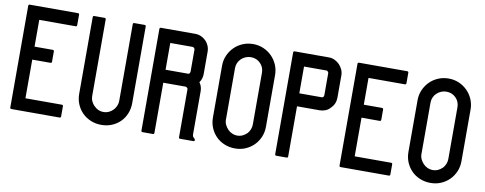

<svg xmlns="http://www.w3.org/2000/svg" viewBox="-64 -1088 3498 1384"><g transform="rotate(10 1685.0 -396.0)"><path d="M146 -108H412Q422 -108 422 -99V-24Q422 -14 412 -14H60Q50 -14 50 -24V-768Q50 -778 60 -778H412Q422 -778 422 -768V-692Q422 -682 412 -682H146V-486H279Q289 -486 289 -476V-401Q289 -391 279 -391H146Z M825 -778H900Q910 -778 910 -768V-207Q910 -166 895.5 -130.5Q881 -95 855 -69Q829 -43 793.5 -28.5Q758 -14 717 -14Q676 -14 640.5 -28.5Q605 -43 578.5 -69Q552 -95 537 -130.5Q522 -166 522 -207V-768Q522 -778 532 -778H607Q617 -778 617 -768V-207Q617 -187 625.5 -169Q634 -151 648 -137V-138Q676 -108 717 -108Q737 -108 754.5 -116Q772 -124 785.5 -137.5Q799 -151 807 -169Q815 -187 815 -207V-768Q815 -778 825 -778Z M1020 -14Q1010 -14 1010 -24V-768Q1010 -778 1020 -778H1271Q1294 -778 1314 -769Q1334 -760 1349 -745Q1364 -730 1372.5 -709.5Q1381 -689 1381 -666V-503Q1381 -468 1361 -440Q1381 -412 1381 -378V-61Q1381 -46 1391 -38Q1401 -30 1401 -24Q1401 -14 1391 -14H1295Q1285 -14 1285 -24V-378Q1282 -383 1279 -386Q1276 -389 1271 -391H1105V-24Q1105 -14 1095 -14ZM1105 -486H1271Q1273 -486 1276 -487.5Q1279 -489 1280 -490Q1281 -493 1283 -496.5Q1285 -500 1285 -503V-666Q1285 -671 1280.5 -675.5Q1276 -680 1271 -682H1105Z M1889 -207Q1889 -166 1874 -131Q1859 -96 1833 -70Q1807 -44 1772 -29Q1737 -14 1696 -14Q1655 -14 1619 -28.5Q1583 -43 1557 -69Q1531 -95 1516 -130Q1501 -165 1501 -207V-585Q1501 -626 1516.5 -661Q1532 -696 1558 -722Q1584 -748 1619.5 -763Q1655 -778 1696 -778Q1736 -778 1771 -763Q1806 -748 1832.5 -721.5Q1859 -695 1874 -660Q1889 -625 1889 -585ZM1793 -585Q1793 -626 1765 -654Q1737 -682 1696 -682Q1676 -682 1658 -674.5Q1640 -667 1626 -654Q1612 -641 1604 -623Q1596 -605 1596 -585V-207Q1596 -187 1604.5 -169.5Q1613 -152 1626.5 -138Q1640 -124 1658 -116Q1676 -108 1696 -108Q1716 -108 1733.5 -116Q1751 -124 1765 -138V-137Q1778 -151 1785.5 -169Q1793 -187 1793 -207Z M1999 -14Q1989 -14 1989 -24V-768Q1989 -778 1999 -778H2250Q2272 -778 2292 -768.5Q2312 -759 2327 -743.5Q2342 -728 2351 -708Q2360 -688 2360 -666V-503Q2360 -457 2327 -424V-425Q2313 -408 2292.5 -399.5Q2272 -391 2250 -391H2084V-24Q2084 -14 2074 -14ZM2250 -486Q2251 -486 2254.5 -487.5Q2258 -489 2259 -490Q2260 -493 2262 -496.5Q2264 -500 2264 -503V-666Q2264 -670 2259 -676Q2254 -682 2250 -682H2084V-486Z M2556 -108H2822Q2832 -108 2832 -99V-24Q2832 -14 2822 -14H2470Q2460 -14 2460 -24V-768Q2460 -778 2470 -778H2822Q2832 -778 2832 -768V-692Q2832 -682 2822 -682H2556V-486H2689Q2699 -486 2699 -476V-401Q2699 -391 2689 -391H2556Z M3320 -207Q3320 -166 3305 -131Q3290 -96 3264 -70Q3238 -44 3203 -29Q3168 -14 3127 -14Q3086 -14 3050 -28.5Q3014 -43 2988 -69Q2962 -95 2947 -130Q2932 -165 2932 -207V-585Q2932 -626 2947.5 -661Q2963 -696 2989 -722Q3015 -748 3050.5 -763Q3086 -778 3127 -778Q3167 -778 3202 -763Q3237 -748 3263.5 -721.5Q3290 -695 3305 -660Q3320 -625 3320 -585ZM3224 -585Q3224 -626 3196 -654Q3168 -682 3127 -682Q3107 -682 3089 -674.5Q3071 -667 3057 -654Q3043 -641 3035 -623Q3027 -605 3027 -585V-207Q3027 -187 3035.5 -169.5Q3044 -152 3057.5 -138Q3071 -124 3089 -116Q3107 -108 3127 -108Q3147 -108 3164.5 -116Q3182 -124 3196 -138V-137Q3209 -151 3216.5 -169Q3224 -187 3224 -207Z"/></g></svg>

Font: Kanalisirung
Style: Regular
Weight: 500
Designer: Peter Wiegel
Foundry: Peter Wiegel
Version: 1.000